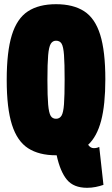

<svg xmlns="http://www.w3.org/2000/svg" viewBox="-20 -730 533 915"><path d="M247 10Q166 10 114 -23.5Q62 -57 37 -135.5Q12 -214 12 -349Q12 -484 36.5 -563Q61 -642 113 -676Q165 -710 247 -710Q329 -710 381 -676.5Q433 -643 457.5 -564.5Q482 -486 482 -352Q482 -231 462 -155Q442 -79 400 -40Q405 -33 411.5 -28.5Q418 -24 427 -24Q434 -24 441 -25.5Q448 -27 453 -30L473 151Q456 157 436 161Q416 165 395 165Q331 165 299 126.5Q267 88 250 10ZM247 -164Q264 -164 273 -178.5Q282 -193 285 -233.5Q288 -274 288 -351Q288 -428 285 -468Q282 -508 273.5 -522Q265 -536 247 -536Q231 -536 222 -521.5Q213 -507 209.5 -467Q206 -427 206 -349Q206 -271 209.5 -231.5Q213 -192 221.5 -178Q230 -164 247 -164Z"/></svg>

Font: Georama Condensed Black
Style: Regular
Weight: 900
Width: 3
Designer: Jean-Baptiste Levee
Foundry: Production Type
Version: Version 1.000